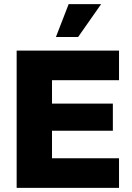

<svg xmlns="http://www.w3.org/2000/svg" viewBox="-20 -914 644 934"><path d="M61 0V-668H559V-524H233V-410H529V-278H233V-144H559V0ZM252 -734 314 -894H472L360 -734Z"/></svg>

Font: Gantari ExtraBold
Style: Regular
Weight: 800
Version: Version 1.000